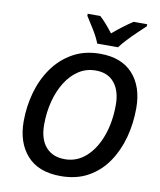

<svg xmlns="http://www.w3.org/2000/svg" viewBox="-100 -1019 926 1108"><g transform="rotate(10 363.0 -465.0)"><path d="M331.1 9.8Q201.2 9.8 134 -65.2Q66.9 -140.1 66.9 -265.1Q66.9 -352.5 90.1 -434.8Q113.3 -517.1 159.9 -582.5Q206.5 -647.9 275.4 -686.5Q344.2 -725.1 435.5 -725.1Q560.5 -725.1 627.2 -651.4Q693.8 -577.6 693.8 -451.2Q693.8 -362.8 671.9 -280.5Q649.9 -198.2 605.2 -132.6Q560.5 -66.9 492.2 -28.6Q423.8 9.8 331.1 9.8ZM337.9 -90.3Q408.7 -90.3 461.9 -138.4Q515.1 -186.5 544.7 -268.1Q574.2 -349.6 574.2 -450.2Q574.2 -531.7 535.9 -578.6Q497.6 -625.5 426.8 -625.5Q371.6 -625.5 327.4 -596.9Q283.2 -568.4 251.7 -518.3Q220.2 -468.3 203.4 -403.6Q186.5 -338.9 186.5 -266.1Q186.5 -182.1 226.3 -136.2Q266.1 -90.3 337.9 -90.3ZM407.2 -779.8Q393.1 -816.4 367.9 -857.2Q342.8 -897.9 323.2 -927.7V-939.9H396.5Q415 -923.8 436 -899.7Q457 -875.5 475.1 -851.6Q535.2 -902.8 591.8 -939.9H671.9L671.4 -927.7Q652.8 -910.2 625.2 -884Q597.7 -857.9 571.3 -829.8Q544.9 -801.8 528.8 -779.8Z"/></g></svg>

Font: Open Sans SemiBold
Style: Italic
Weight: 600
Italic angle: -12°
Designer: Monotype Design Team
Foundry: Monotype Imaging Inc.
Version: Version 3.003; ttfautohint (v1.8.4)